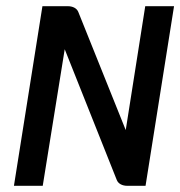

<svg xmlns="http://www.w3.org/2000/svg" viewBox="-20 -600 582 620"><path d="M25 0H118L189 -441L357 -19C362 -6 376 0 391 0H450L542 -580H449L386 -180L233 -561C228 -574 214 -580 199 -580H117Z"/></svg>

Font: Charger Pro
Style: ExBdObl
Weight: 400
Designer: Jasper
Foundry: Cannot Into Space Fonts
Version: Version 1.09